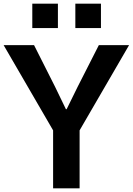

<svg xmlns="http://www.w3.org/2000/svg" viewBox="-22 -1034 728 1054"><path d="M-2 -786.1H165L280.3 -557.6Q319.3 -476.6 339.8 -434.6H343.8Q384.8 -516.6 404.3 -557.6L520.5 -786.1H686.5L415 -318.4V0H269.5V-318.4ZM155.3 -879.9V-1013.7H295.9V-879.9ZM391.6 -879.9V-1013.7H532.2V-879.9Z"/></svg>

Font: Gothic A1 ExtraBold
Style: Regular
Weight: 800
Designer: HanYang I&C Co.,Ltd.
Foundry: HanYang I&C Co.,Ltd.
Version: Version 2.50